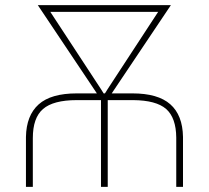

<svg xmlns="http://www.w3.org/2000/svg" viewBox="-20 -731 818 751"><path d="M108.4 0C108.4 0 108.4 -190.9 108.4 -190.9C108.4 -190.9 108.4 -190.9 108.4 -190.9C108.4 -243.7 121.6 -281.7 148.4 -304.7C174.8 -327.6 218.8 -339.4 280.3 -339.4C280.3 -339.4 375 -339.4 375 -339.4C375 -339.4 375 0 375 0C375 0 401.4 0 401.4 0C401.4 0 401.4 -339.4 401.4 -339.4C401.4 -339.4 501 -339.4 501 -339.4C501 -339.4 501 -339.4 501 -339.4C560.5 -338.9 603.5 -327.6 629.9 -304.7C655.8 -281.7 668.9 -244.6 669.4 -192.9C669.4 -192.9 669.4 0 669.4 0C669.4 0 695.8 0 695.8 0C695.8 0 695.8 -195.3 695.8 -195.3C695.8 -195.3 695.8 -195.3 695.8 -195.3C694.8 -252.4 678.2 -294.9 646 -323.2C613.8 -351.6 564.5 -365.7 498 -365.7C498 -365.7 417 -365.7 417 -365.7C417 -365.7 648.4 -710.9 648.4 -710.9C648.4 -710.9 127.9 -710.9 127.9 -710.9C127.9 -710.9 358.9 -365.7 358.9 -365.7C358.9 -365.7 280.3 -365.7 280.3 -365.7C280.3 -365.7 280.3 -365.7 280.3 -365.7C213.4 -365.7 163.6 -351.6 131.3 -322.8C99.1 -293.9 82.5 -251.5 81.5 -195.3C81.5 -195.3 81.5 0 81.5 0C81.5 0 108.4 0 108.4 0ZM400.9 -382.3C400.9 -382.3 390.6 -365.7 390.6 -365.7C390.6 -365.7 385.3 -365.7 385.3 -365.7C385.3 -365.7 375 -382.3 375 -382.3C375 -382.3 176.8 -684.6 176.8 -684.6C176.8 -684.6 598.6 -684.6 598.6 -684.6C598.6 -684.6 400.9 -382.3 400.9 -382.3Z"/></svg>

Font: WOX
Style: Regular
Weight: 500
Designer: Google
Foundry: ""
Version: ""